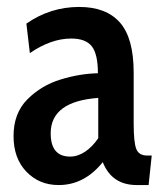

<svg xmlns="http://www.w3.org/2000/svg" viewBox="-20 -523 469 553"><path d="M19 -131Q19 -197 59 -237Q99 -277 154.5 -294Q210 -311 262 -312Q262 -367 244.5 -389.5Q227 -412 185 -412Q127 -412 66 -370L56 -455Q125 -503 208 -503Q286 -503 325.5 -458Q365 -413 365 -314V-168Q365 -113 372.5 -94Q380 -75 404 -75H417L408 10H374Q302 10 276 -56Q223 10 149 10Q93 10 56 -28.5Q19 -67 19 -131ZM263 -125V-241Q126 -231 126 -139Q126 -72 182 -72Q204 -72 225 -86Q246 -100 263 -125Z"/></svg>

Font: Cabin Condensed Medium
Style: Regular
Weight: 500
Width: 3
Version: Version 2.001